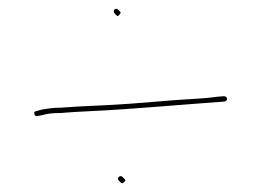

<svg xmlns="http://www.w3.org/2000/svg" viewBox="-20 -541 593 436"><path d="M250.3 -130.3C256.3 -124.4 258 -123.6 262.2 -127.8C266.2 -131.8 265.5 -131.9 258.7 -138.7C255 -142.4 251.9 -141.4 249.7 -139.1C247.6 -136.9 246.7 -133.9 250.3 -130.3ZM241.5 -509.1C247.6 -503 246.9 -503.5 251.2 -507.8C255.5 -512.1 254.7 -512.6 248.7 -518.7C245 -522.3 241.9 -521.4 239.7 -519.1C237.6 -516.9 237.4 -513.2 241.5 -509.1ZM64.6 -277.4 75.1 -279.3C87.5 -283.2 101 -284.4 118.7 -284.5C139.2 -286.2 158.7 -287.4 183.7 -288.5C282.5 -293.2 382.2 -302.7 477.5 -309.5L489.9 -310.4C494.7 -311.6 496.1 -314.8 495.4 -317.8C494.8 -320.1 493.3 -322.3 488.3 -322.5L475.6 -321.5C454.7 -319.9 476.3 -321.6 476.1 -321.6C441.1 -316.6 414 -316.5 375.6 -313.5L275.6 -305.5C224.2 -301.4 167.5 -300.6 118.6 -296.5C118.5 -296.5 118.2 -296.5 118 -296.5C100.5 -296.5 88 -294.5 72.8 -291.7L63.2 -288.8C62.9 -288.7 62.5 -288.7 62.2 -288.6C57.9 -287.9 57.3 -285.8 57.9 -282.7C58.6 -278.8 61.3 -276.7 64.6 -277.4Z"/></svg>

Font: Take Off
Style: Hairball
Weight: 400
Foundry: Cannot Into Space Fonts
Version: Version 0.89